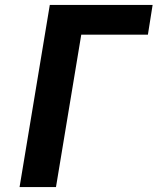

<svg xmlns="http://www.w3.org/2000/svg" viewBox="-20 -755 640 775"><path d="M59 0 181 -735H596L577 -615H308L206 0Z"/></svg>

Font: Iosevka SS04 Hv Ex Obl
Style: Regular
Weight: 900
Width: 7
Italic angle: -9°
Monospace: yes
Designer: Belleve Invis
Foundry: Belleve Invis
Version: Version 19.0.0; ttfautohint (v1.8.4)